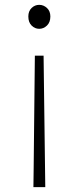

<svg xmlns="http://www.w3.org/2000/svg" viewBox="-20 -563 325 793"><path d="M118 210 119 133 124 -333H160L166 133L167 210ZM142 -444Q124 -444 110.5 -457.5Q97 -471 97 -495Q97 -517 110.5 -530Q124 -543 142 -543Q160 -543 174 -530Q188 -517 188 -495Q188 -471 174 -457.5Q160 -444 142 -444Z"/></svg>

Font: Noto Sans TC Thin ExtraLight
Style: Regular
Weight: 250
Version: Version 2.004-H2;hotconv 1.0.118;makeotfexe 2.5.65603